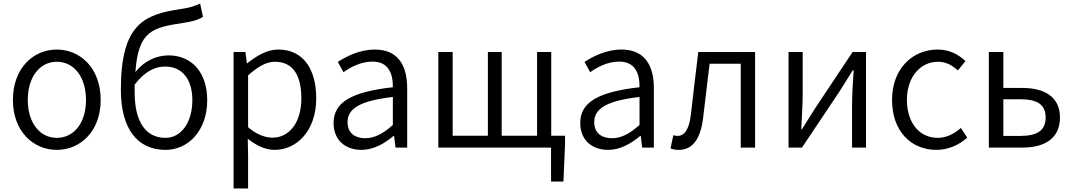

<svg xmlns="http://www.w3.org/2000/svg" viewBox="-20 -834 6056 1085"><path d="M301 13C433 13 549 -91 549 -269C549 -450 433 -554 301 -554C169 -554 53 -450 53 -269C53 -91 169 13 301 13ZM301 -55C204 -55 137 -141 137 -269C137 -398 204 -485 301 -485C399 -485 466 -398 466 -269C466 -141 399 -55 301 -55Z M916 13C1044 13 1151 -96 1151 -268C1151 -425 1063 -521 933 -521C863 -521 795 -489 745 -427C762 -662 842 -678 1018 -705C1063 -712 1098 -720 1127 -739L1111 -814C1078 -799 1061 -792 1001 -783C794 -752 663 -698 663 -326C663 -108 755 13 916 13ZM741 -356C800 -433 859 -458 913 -458C1013 -458 1067 -382 1067 -268C1067 -141 1003 -55 915 -55C800 -55 741 -151 741 -311Z M1300 231H1382V45L1380 -50C1430 -10 1482 13 1532 13C1656 13 1767 -94 1767 -278C1767 -445 1693 -554 1552 -554C1488 -554 1428 -517 1378 -477H1375L1367 -540H1300ZM1520 -56C1483 -56 1433 -71 1382 -115V-408C1437 -458 1486 -485 1533 -485C1641 -485 1683 -401 1683 -277C1683 -141 1614 -56 1520 -56Z M2022 13C2090 13 2152 -22 2204 -66H2207L2215 0H2281V-335C2281 -465 2229 -554 2098 -554C2011 -554 1935 -514 1889 -484L1921 -426C1962 -455 2020 -486 2085 -486C2178 -486 2201 -414 2200 -341C1968 -315 1865 -257 1865 -139C1865 -41 1933 13 2022 13ZM2044 -53C1989 -53 1944 -79 1944 -144C1944 -218 2009 -264 2200 -286V-128C2145 -79 2098 -53 2044 -53Z M2457 0H3094V192H3164L3173 -16V-67H3095V-540H3015V-67H2815V-540H2737V-67H2538V-540H2457Z M3416 13C3484 13 3546 -22 3598 -66H3601L3609 0H3675V-335C3675 -465 3623 -554 3492 -554C3405 -554 3329 -514 3283 -484L3315 -426C3356 -455 3414 -486 3479 -486C3572 -486 3595 -414 3594 -341C3362 -315 3259 -257 3259 -139C3259 -41 3327 13 3416 13ZM3438 -53C3383 -53 3338 -79 3338 -144C3338 -218 3403 -264 3594 -286V-128C3539 -79 3492 -53 3438 -53Z M3816 13C3892 13 3938 -46 3953 -165C3966 -269 3978 -371 3990 -474H4166V0H4247V-540H3926C3911 -422 3898 -304 3884 -185C3874 -103 3848 -66 3809 -66C3799 -66 3792 -68 3785 -70L3769 5C3784 10 3796 13 3816 13Z M4436 0H4512L4726 -320C4747 -353 4778 -403 4799 -437H4804C4799 -366 4795 -294 4795 -236V0H4874V-540H4798L4585 -220C4564 -187 4533 -137 4512 -104H4508C4511 -174 4516 -247 4516 -304V-540H4436Z M5272 13C5337 13 5399 -14 5446 -56L5410 -111C5376 -80 5330 -55 5279 -55C5175 -55 5105 -141 5105 -269C5105 -398 5180 -485 5281 -485C5326 -485 5361 -465 5393 -436L5436 -489C5398 -524 5349 -554 5278 -554C5141 -554 5021 -450 5021 -269C5021 -91 5130 13 5272 13Z M5568 0H5758C5885 0 5970 -53 5970 -170C5970 -285 5885 -337 5758 -337H5650V-540H5568ZM5650 -66V-273H5747C5843 -273 5889 -242 5889 -170C5889 -98 5843 -66 5747 -66Z"/></svg>

Font: Noto Sans HK DemiLight
Style: Regular
Weight: 350
Designer: Ryoko NISHIZUKA 西塚涼子 (kana, bopomofo & ideographs); Paul D. Hunt (Latin, Greek & Cyrillic); Sandoll Communications 산돌커뮤니
Foundry: Adobe
Version: Version 2.004;hotconv 1.0.118;makeotfexe 2.5.65603